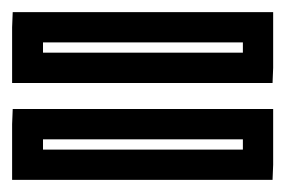

<svg xmlns="http://www.w3.org/2000/svg" viewBox="-22 -474 471 317"><path d="M429 -362V-429V-454H404H24H-1L-2 -429V-362V-337H24H404H428L429 -362ZM379 -387H49V-404H379V-387ZM429 -202V-269V-294H404H24H-1L-2 -269V-202V-177H24H404H428L429 -202ZM379 -227H49V-244H379V-227Z"/></svg>

Font: Gamestation DisplayOutline
Style: Regular
Weight: 400
Designer: Jonas Hecksher
Foundry: Jonas Hecksher, Playtypeª, e-types AS
Version: Version 1.003